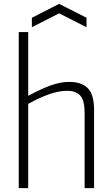

<svg xmlns="http://www.w3.org/2000/svg" viewBox="-20 -974 581 994"><path d="M145 -882 286 -954 428 -882V-833L286 -905L145 -833ZM77 -808H126V-478Q195 -515 244.5 -532.5Q294 -550 338 -550Q404 -550 435.5 -516.5Q467 -483 467 -405V0H418V-392Q418 -453 396 -478.5Q374 -504 327 -504Q285 -504 234 -486Q183 -468 126 -436V0H77Z"/></svg>

Font: Encode Sans Narrow
Style: ExtraLight
Weight: 200
Designer: Pablo Impallari, Andres Torresi
Foundry: Pablo Impallari, Andres Torresi
Version: Version 1.000; ttfautohint (v1.00) -l 8 -r 50 -G 200 -x 14 -